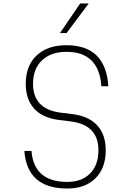

<svg xmlns="http://www.w3.org/2000/svg" viewBox="-20 -1072 740 1104"><path d="M161 -204Q175 -26 367 -26Q450 -26 498 -74.5Q546 -123 546 -208Q546 -351 393 -373L313 -383Q222 -396 175 -449Q128 -502 128 -590Q128 -694 190.5 -753Q253 -812 362 -812Q588 -812 603 -576H563Q549 -774 362 -774Q273 -774 221.5 -725Q170 -676 170 -590Q170 -447 323 -425L403 -415Q494 -402 541 -349Q588 -296 588 -208Q588 -106 529 -47Q470 12 367 12Q136 12 120 -204ZM325 -882 441 -1052H490L363 -882Z"/></svg>

Font: Martian Mono Thin
Style: Regular
Weight: 100
Monospace: yes
Designer: Roman Shamin
Foundry: Evil Martians
Version: Version 1.000; ttfautohint (v1.8.4.7-5d5b)